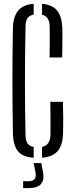

<svg xmlns="http://www.w3.org/2000/svg" viewBox="-20 -825 390 1012"><path d="M157.5 6.5Q99.5 2.5 74.5 -28.2Q49.5 -59 48 -124Q45.5 -265 45.5 -399.8Q45.5 -534.5 48 -675.5Q49 -735 74.8 -767.8Q100.5 -800.5 157.5 -805V-748Q135.5 -744 125.2 -729.5Q115 -715 114.5 -685Q111.5 -537 111.5 -399.8Q111.5 -262.5 114.5 -114Q115 -84.5 125 -69.5Q135 -54.5 157.5 -50.5ZM241.5 -522Q242 -560.5 242.2 -603.8Q242.5 -647 242 -685Q240.5 -739 201.5 -747.5V-805Q256 -800 281.2 -769.2Q306.5 -738.5 308.5 -675Q309 -656 309 -627.2Q309 -598.5 308.5 -569.8Q308 -541 307.5 -522ZM201.5 6.5V-51Q244.5 -59 246 -114Q246.5 -155 246.2 -201.2Q246 -247.5 245 -288.5H311.5Q313 -246 313.2 -206.2Q313.5 -166.5 312.5 -124Q310.5 -60 284.5 -29.2Q258.5 1.5 201.5 6.5ZM102 166.5V130H130.5Q175 130 167.5 86.5L157.5 34.5H197.5L207.5 86.5Q220 166.5 130.5 166.5Z"/></svg>

Font: Big Shoulders Stencil Display
Style: Regular
Weight: 400
Designer: Patric King
Foundry: XO Type Co
Version: Version 1.000